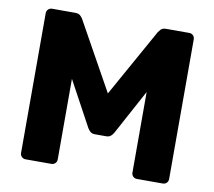

<svg xmlns="http://www.w3.org/2000/svg" viewBox="-78 -790 982 879"><g transform="rotate(10 413.5 -350.0)"><path d="M95.1 0Q84.5 0 77.1 -7.2Q69.6 -14.5 69.6 -25.1V-674.5Q69.6 -685.5 77.1 -692.8Q84.5 -700 95.1 -700H203.2Q219.5 -700 227.6 -691.3Q235.7 -682.5 238 -678.3L413.7 -362.5L589.9 -678.3Q592.5 -682.5 600.4 -691.3Q608.4 -700 624.6 -700H732.4Q743.4 -700 750.6 -692.8Q757.9 -685.5 757.9 -674.5V-25.1Q757.9 -14.5 750.6 -7.2Q743.4 0 732.4 0H612.5Q601.9 0 594.6 -7.2Q587.4 -14.5 587.4 -25.1V-399.6L474.5 -191.1Q469.9 -182.4 461.7 -175.2Q453.6 -168 439.7 -168H387.7Q373.9 -168 365.9 -175.2Q358 -182.4 353 -191.1L240.1 -399.6V-25.1Q240.1 -14.5 232.9 -7.2Q225.6 0 215 0Z"/></g></svg>

Font: Rubik Light
Style: Regular
Weight: 300
Designer: Hubert and Fischer
Foundry: Hubert and Fischer
Version: Version 2.300;gftools[0.9.30]